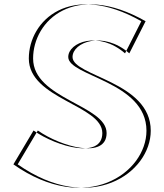

<svg xmlns="http://www.w3.org/2000/svg" viewBox="-20 -861 766 896"><path d="M136.5 -252 42.5 -94C383 145 663.5 -54 663.5 -251C663.5 -481 298.5 -504.6 298.5 -595C298.5 -664 440.5 -719 563.5 -612L639.5 -762C308 -950 114.5 -765 114.5 -588C114.5 -399 457.5 -370.8 457.5 -240C457.5 -117 246 -175 136.5 -252ZM156.5 -252C266 -175 477.5 -117 477.5 -240C477.5 -370.8 134.5 -399 134.5 -588C134.5 -765 328 -950 659.5 -762L583.5 -612C460.5 -719 318.5 -664 318.5 -595C318.5 -504.6 683.5 -481 683.5 -251C683.5 -54 403 145 62.5 -94Z"/></svg>

Font: Hussar Plate
Style: Regular
Weight: 700
Foundry: Cannot Into Space Fonts
Version: Version 0.798247